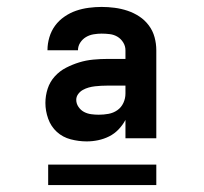

<svg xmlns="http://www.w3.org/2000/svg" viewBox="-20 -703 590 554"><path d="M230 -295Q207 -295 184 -301Q161 -307 144 -322.5Q127 -338 119 -360.5Q111 -383 111 -406Q111 -427 117.5 -447Q124 -467 138 -482.5Q152 -498 170.5 -507.5Q189 -517 208.5 -523Q228 -529 249 -531Q270 -533 291 -533H342V-558Q342 -570 335.5 -580.5Q329 -591 319 -597Q309 -603 297 -604.5Q285 -606 273 -606Q262 -606 250 -604Q238 -602 228 -596Q218 -590 211.5 -580Q205 -570 205 -558H117V-559Q117 -577 122.5 -595.5Q128 -614 139 -629Q150 -644 166 -655Q182 -666 199.5 -672Q217 -678 236 -680.5Q255 -683 273 -683Q292 -683 311 -680.5Q330 -678 348 -672Q366 -666 382 -655.5Q398 -645 409.5 -629.5Q421 -614 426 -595.5Q431 -577 431 -558V-304H342V-357Q334 -342 322 -329.5Q310 -317 295 -309.5Q280 -302 263.5 -298.5Q247 -295 230 -295ZM265 -372Q279 -372 293 -374.5Q307 -377 318.5 -385Q330 -393 336 -406Q342 -419 342 -433V-456H291Q281 -456 272 -455.5Q263 -455 254 -454Q245 -453 236 -450.5Q227 -448 219 -443.5Q211 -439 205.5 -431.5Q200 -424 200 -415Q200 -404 206.5 -394.5Q213 -385 222.5 -380Q232 -375 243 -373.5Q254 -372 265 -372ZM119 -169V-228H431V-169Z"/></svg>

Font: Lode
Style: Bold
Weight: 700
Monospace: yes
Designer: Belleve Invis
Foundry: Belleve Invis
Version: Version 29.2.0; ttfautohint (v1.8.3)